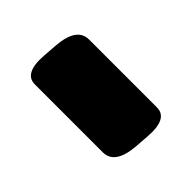

<svg xmlns="http://www.w3.org/2000/svg" viewBox="-31 -439 348 348"><g transform="rotate(45 142.5 -265.5)"><path d="M50 -202Q21 -202 25 -252L27 -279Q31 -329 62 -329H236Q265 -329 261 -279L259 -252Q255 -202 224 -202Z"/></g></svg>

Font: Asap Semi Condensed Semi Condensed Black
Style: Italic
Weight: 900
Width: 4
Italic angle: -6°
Designer: Pablo Cosgaya
Foundry: Omnibus-Type
Version: Version 3.001; ttfautohint (v1.8.4.7-5d5b)